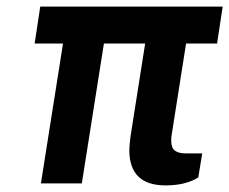

<svg xmlns="http://www.w3.org/2000/svg" viewBox="-20 -556 695 582"><path d="M372 -101Q372 -115 376 -145L420 -424H295L228 0H104L171 -424H85L102 -536H655L638 -424H544L501 -151Q499 -143 499 -130Q499 -108 510 -99.5Q521 -91 544 -91H593L581 -18Q542 6 482 6Q372 6 372 -101Z"/></svg>

Font: Exo SemiBold
Style: Italic
Weight: 600
Italic angle: -9°
Designer: Natanael Gama
Foundry: Natanael Gama
Version: Version 1.500; ttfautohint (v1.6)